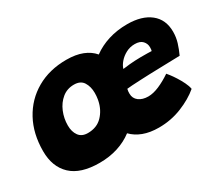

<svg xmlns="http://www.w3.org/2000/svg" viewBox="-102 -750 1112 978"><g transform="rotate(-30 454.0 -261.0)"><path d="M242.5 10Q131.5 10 76.8 -41.8Q22 -93.5 22 -185.5Q22 -288 64 -365.5Q106 -443 181.5 -486.5Q257 -530 356.5 -530Q412 -530 451 -514.5Q490 -499 514 -470.5Q554 -500 605 -516Q656 -532 715.5 -532Q801.5 -532 850.8 -492.8Q900 -453.5 900 -382Q900 -349.5 890.8 -319.5Q881.5 -289.5 867.5 -259Q861.5 -259 838.5 -258.2Q815.5 -257.5 785.5 -256.8Q755.5 -256 728.2 -255.2Q701 -254.5 687 -254Q662 -253 634.2 -251.8Q606.5 -250.5 584 -249.2Q561.5 -248 552.5 -246.5Q550.5 -239.5 550 -232.8Q549.5 -226 549.5 -219.5Q549.5 -191.5 571 -175.2Q592.5 -159 626.5 -159Q655.5 -159 691 -174.2Q726.5 -189.5 762.5 -214Q765 -211.5 775.5 -198Q786 -184.5 798.8 -164.5Q811.5 -144.5 822.2 -122.8Q833 -101 836 -82.5Q793 -46 729.2 -20.2Q665.5 5.5 594 5.5Q542 5.5 503 -9.2Q464 -24 438 -51Q399.5 -21.5 350.2 -5.8Q301 10 242.5 10ZM585.5 -344Q598 -346 626.8 -348.8Q655.5 -351.5 692 -352Q713 -352 731.5 -351.8Q750 -351.5 756 -351Q758.5 -357.5 758.5 -372.5Q758.5 -393.5 744 -409.2Q729.5 -425 698.5 -425Q670 -425 646.2 -412.2Q622.5 -399.5 606.5 -380.8Q590.5 -362 585.5 -344ZM266.5 -151.5Q319.5 -151.5 351.8 -185Q384 -218.5 394 -267Q394.5 -271 395.5 -275Q398.5 -292.5 398.5 -311.5Q398.5 -348.5 382 -374.8Q365.5 -401 327 -401Q286.5 -401 257.2 -377Q228 -353 212.2 -315.2Q196.5 -277.5 196.5 -236Q196.5 -199 213.8 -175.2Q231 -151.5 266.5 -151.5Z"/></g></svg>

Font: Grandstander ExtraBold
Style: Italic
Weight: 800
Italic angle: -15°
Designer: Tyler Finck
Foundry: Etcetera Type Co
Version: Version 1.200; ttfautohint (v1.8.3)